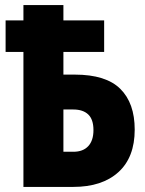

<svg xmlns="http://www.w3.org/2000/svg" viewBox="-20 -734 570 754"><path d="M72 0V-530H2V-654H72V-714H229V-654H389V-530H229V-441H274Q396 -441 452.5 -385Q509 -329 509 -225Q509 -116 445 -58Q381 0 268 0ZM268 -138Q306 -138 326.5 -160Q347 -182 347 -223Q347 -265 326.5 -284.5Q306 -304 268 -304H229V-138Z"/></svg>

Font: Noto Sans Mono Condensed Black
Style: Regular
Weight: 900
Width: 3
Designer: Monotype Design Team
Foundry: Monotype Imaging Inc.
Version: Version 2.014